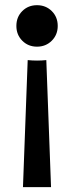

<svg xmlns="http://www.w3.org/2000/svg" viewBox="-20 -560 291 755"><path d="M88.9 -323.7Q106.9 -321.8 125.7 -321.8Q144.5 -321.8 162.1 -323.7L180.7 175.8H70.3ZM125.5 -539.6Q160.2 -539.6 183.6 -516.4Q207 -493.2 207 -458Q207 -423.3 183.6 -399.9Q160.2 -376.5 125.5 -376.5Q90.8 -376.5 67.6 -399.9Q44.4 -423.3 44.4 -458Q44.4 -493.2 67.6 -516.4Q90.8 -539.6 125.5 -539.6Z"/></svg>

Font: Schibsted Grotesk Medium
Style: Regular
Weight: 500
Designer: Bakken & Baeck AS, Henrik Kongsvoll
Foundry: Schibsted ASA
Version: Version 1.100;gftools[0.9.25]